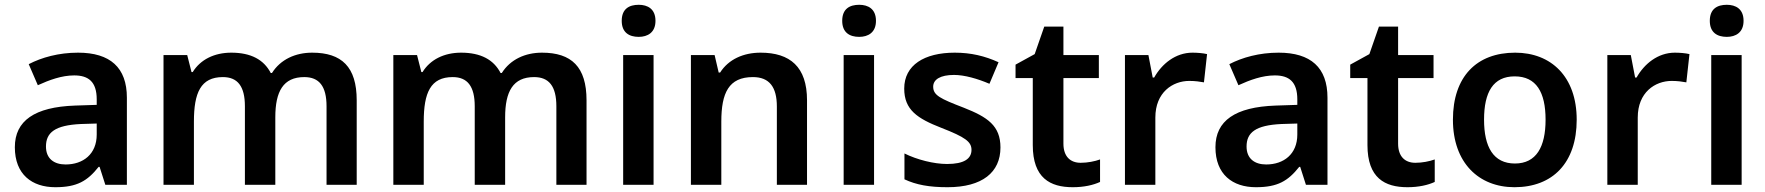

<svg xmlns="http://www.w3.org/2000/svg" viewBox="-20 -772 7373 802"><path d="M306 -552C225 -552 154 -532 100 -504L138 -416C186 -438 238 -457 290 -457C349 -457 384 -431 384 -357V-334L293 -331C125 -325 42 -268 42 -157C42 -43 114 10 211 10C302 10 345 -16 392 -75H396L420 0H510V-364C510 -490 440 -552 306 -552ZM318 -254 384 -256V-210C384 -128 327 -85 254 -85C206 -85 172 -109 172 -160C172 -218 209 -249 318 -254Z M1284 -552C1214 -552 1152 -524 1116 -467H1111C1082 -523 1028 -552 946 -552C875 -552 817 -523 785 -471H780L762 -542H663V0H790V-264C790 -384 818 -450 911 -450C973 -450 1003 -411 1003 -328V0H1130V-282C1130 -390 1163 -450 1251 -450C1313 -450 1344 -412 1344 -328V0H1470V-353C1470 -493 1407 -552 1284 -552Z M2244 -552C2174 -552 2112 -524 2076 -467H2071C2042 -523 1988 -552 1906 -552C1835 -552 1777 -523 1745 -471H1740L1722 -542H1623V0H1750V-264C1750 -384 1778 -450 1871 -450C1933 -450 1963 -411 1963 -328V0H2090V-282C2090 -390 2123 -450 2211 -450C2273 -450 2304 -412 2304 -328V0H2430V-353C2430 -493 2367 -552 2244 -552Z M2648 -752C2608 -752 2577 -735 2577 -685C2577 -636 2608 -618 2648 -618C2685 -618 2718 -636 2718 -685C2718 -735 2685 -752 2648 -752ZM2710 -542H2583V0H2710Z M3157 -552C3085 -552 3023 -524 2988 -469H2982L2965 -542H2866V0H2993V-264C2993 -384 3024 -450 3125 -450C3194 -450 3225 -408 3225 -327V0H3351V-353C3351 -493 3280 -552 3157 -552Z M3569 -752C3529 -752 3498 -735 3498 -685C3498 -636 3529 -618 3569 -618C3606 -618 3639 -636 3639 -685C3639 -735 3606 -752 3569 -752ZM3631 -542H3504V0H3631Z M4159 -156C4159 -247 4105 -283 4006 -322C3907 -360 3878 -374 3878 -410C3878 -440 3908 -459 3965 -459C4009 -459 4064 -443 4113 -422L4151 -512C4094 -538 4036 -552 3968 -552C3841 -552 3757 -500 3757 -402C3757 -313 3812 -277 3912 -238C4012 -199 4038 -180 4038 -146C4038 -109 4007 -87 3936 -87C3881 -87 3810 -105 3758 -131V-23C3807 0 3861 10 3938 10C4083 10 4159 -52 4159 -156Z M4494 -92C4451 -92 4422 -118 4422 -172V-446H4570V-542H4422V-661H4342L4302 -546L4222 -502V-446H4294V-166C4294 -28 4367 10 4461 10C4508 10 4547 1 4575 -12V-106C4553 -98 4523 -92 4494 -92Z M4961 -552C4890 -552 4833 -505 4801 -448H4795L4777 -542H4679V0H4806V-281C4806 -386 4878 -434 4948 -434C4972 -434 4993 -431 5009 -428L5022 -546C5006 -550 4981 -552 4961 -552Z M5321 -552C5240 -552 5169 -532 5115 -504L5153 -416C5201 -438 5253 -457 5305 -457C5364 -457 5399 -431 5399 -357V-334L5308 -331C5140 -325 5057 -268 5057 -157C5057 -43 5129 10 5226 10C5317 10 5360 -16 5407 -75H5411L5435 0H5525V-364C5525 -490 5455 -552 5321 -552ZM5333 -254 5399 -256V-210C5399 -128 5342 -85 5269 -85C5221 -85 5187 -109 5187 -160C5187 -218 5224 -249 5333 -254Z M5892 -92C5849 -92 5820 -118 5820 -172V-446H5968V-542H5820V-661H5740L5700 -546L5620 -502V-446H5692V-166C5692 -28 5765 10 5859 10C5906 10 5945 1 5973 -12V-106C5951 -98 5921 -92 5892 -92Z M6566 -272C6566 -452 6459 -552 6309 -552C6148 -552 6049 -452 6049 -272C6049 -92 6157 10 6306 10C6466 10 6566 -92 6566 -272ZM6179 -272C6179 -387 6217 -453 6307 -453C6397 -453 6436 -387 6436 -272C6436 -158 6397 -89 6308 -89C6218 -89 6179 -158 6179 -272Z M6976 -552C6905 -552 6848 -505 6816 -448H6810L6792 -542H6694V0H6821V-281C6821 -386 6893 -434 6963 -434C6987 -434 7008 -431 7024 -428L7037 -546C7021 -550 6996 -552 6976 -552Z M7193 -752C7153 -752 7122 -735 7122 -685C7122 -636 7153 -618 7193 -618C7230 -618 7263 -636 7263 -685C7263 -735 7230 -752 7193 -752ZM7255 -542H7128V0H7255Z"/></svg>

Font: Noto Sans Myanmar UI SemiBold
Style: Regular
Weight: 600
Designer: Monotype Design Team
Foundry: Monotype Imaging Inc.
Version: Version 2.103